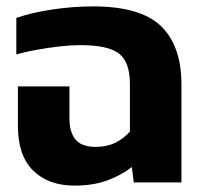

<svg xmlns="http://www.w3.org/2000/svg" viewBox="-20 -570 641 600"><path d="M213 10Q131 10 83.5 -37Q36 -84 36 -176V-300H197V-200Q197 -157 216 -134Q235 -111 279 -111Q314 -111 340.5 -124Q367 -137 386 -159V-307Q386 -376 352 -402.5Q318 -429 230 -429Q203 -429 167 -425Q131 -421 95 -414.5Q59 -408 31 -400V-514Q80 -531 144.5 -540.5Q209 -550 271 -550Q419 -550 483 -488.5Q547 -427 547 -306V0H398L392 -48Q360 -23 316 -6.5Q272 10 213 10Z"/></svg>

Font: Kanit SemiBold
Style: Regular
Weight: 600
Designer: Katatrad Team
Foundry: CadsonDemak
Version: Version 2.000; ttfautohint (v1.8.3)